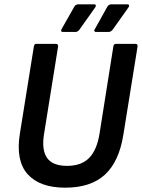

<svg xmlns="http://www.w3.org/2000/svg" viewBox="-20 -858 657 889"><path d="M282 11Q164 11 108 -51.5Q52 -114 72 -239L137 -644Q139 -655 148 -655H238Q250 -655 249 -643L184 -238Q172 -165 197.5 -127.5Q223 -90 291 -90Q357 -90 393 -127Q429 -164 441 -240L505 -644Q507 -655 517 -655H607Q618 -655 617 -643L551 -233Q531 -109 465.5 -49Q400 11 282 11ZM271 -710Q265 -710 263.5 -714Q262 -718 265 -723L324 -827Q330 -838 343 -838H416Q422 -838 423.5 -834Q425 -830 421 -824L348 -721Q340 -710 329 -710ZM424 -710Q419 -710 417 -714Q415 -718 419 -723L477 -827Q484 -838 496 -838H569Q576 -838 577.5 -834Q579 -830 575 -824L502 -721Q494 -710 482 -710Z"/></svg>

Font: Sofia Sans Semi Condensed
Style: Bold Italic
Weight: 700
Italic angle: -9°
Version: Version 4.100